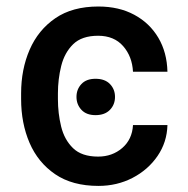

<svg xmlns="http://www.w3.org/2000/svg" viewBox="-20 -573 591 602"><path d="M219.8 -269.2Q219.8 -293 235.3 -309.5Q250.7 -326 279.5 -326Q308.9 -326 324.8 -309.5Q340.6 -293 340.6 -269.2Q340.6 -245 324.6 -228.5Q308.6 -212 279.5 -212Q250.7 -212 235.3 -228.7Q219.8 -245.4 219.8 -269.2ZM288.7 9.9Q206.7 9.9 152.9 -26.8Q99.1 -63.6 72.6 -125.2Q46.2 -186.8 46.2 -262.4V-280.2Q46.2 -355.5 73 -417.3Q99.8 -479 153.4 -515.8Q207 -552.6 288.4 -552.6Q353 -552.6 401.1 -526.6Q449.2 -500.7 476.4 -454.7Q503.6 -408.7 505 -348H397Q394.5 -396 366.1 -428.4Q337.7 -460.9 287.6 -460.9Q236.5 -460.9 209.3 -434.3Q182.2 -407.7 171.9 -366.1Q161.6 -324.6 161.6 -280.2V-262.4Q161.6 -217.7 171.7 -176.3Q181.8 -134.9 209 -108.5Q236.2 -82 287.6 -82Q332 -82 363.3 -109Q394.5 -136 397 -180.8H505Q503.6 -127.1 473.9 -83.8Q444.2 -40.5 395.6 -15.3Q346.9 9.9 288.7 9.9Z"/></svg>

Font: InterMG Medium
Style: Regular
Weight: 500
Designer: Rasmus Andersson
Foundry: rsms
Version: Version 3.019;December 26, 2023;FontCreator 15.0.0.2955 64-b